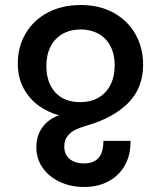

<svg xmlns="http://www.w3.org/2000/svg" viewBox="-20 -580 640 766"><path d="M125 7.5Q125 -38 148.8 -71.5Q172.5 -105 215.5 -120Q172.5 -131.5 135 -158Q97.5 -184.5 74.2 -227.5Q51 -270.5 51 -327Q51 -393 82.2 -446.2Q113.5 -499.5 170.5 -529.8Q227.5 -560 302.5 -560Q377 -560 433.5 -528.8Q490 -497.5 520.5 -443.5Q551 -389.5 551 -322.5Q551 -229 491.5 -169.2Q432 -109.5 327.5 -79.5Q300 -71.5 281.2 -62.5Q262.5 -53.5 249.5 -37.2Q236.5 -21 236.5 4.5Q236.5 37.5 258.5 54.8Q280.5 72 314.5 72Q354 72 373.2 49.8Q392.5 27.5 392.5 -18H500.5Q502 34.5 479.8 76.5Q457.5 118.5 415 142.2Q372.5 166 315 166Q262.5 166 219 145.8Q175.5 125.5 150.2 89.5Q125 53.5 125 7.5ZM437.5 -319Q437.5 -364.5 420 -397Q402.5 -429.5 371.8 -446Q341 -462.5 301.5 -462.5Q261.5 -462.5 230.5 -445.2Q199.5 -428 182.2 -395.2Q165 -362.5 165 -317Q165 -250 200.8 -211.2Q236.5 -172.5 300 -172.5Q342.5 -172.5 373.5 -190.8Q404.5 -209 421 -242Q437.5 -275 437.5 -319Z"/></svg>

Font: JuliaMono SemiBold
Style: Regular
Weight: 600
Monospace: yes
Designer: cormullion
Foundry: corm
Version: Version 0.055; ttfautohint (v1.8.4)